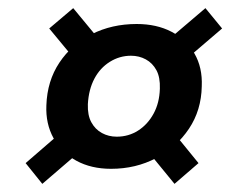

<svg xmlns="http://www.w3.org/2000/svg" viewBox="-20 -534 592 472"><path d="M253 -119Q204 -119 167.5 -139Q131 -159 111.5 -194.5Q92 -230 94 -275Q96 -335 126 -380Q156 -425 205.5 -450Q255 -475 316 -475Q365 -475 401.5 -456Q438 -437 458 -402.5Q478 -368 476 -322Q475 -263 444.5 -217.5Q414 -172 364 -145.5Q314 -119 253 -119ZM84 -82 43 -133 147 -223 198 -180ZM409 -82 337 -170 398 -219 468 -133ZM267 -198Q296 -198 319.5 -213Q343 -228 357.5 -254.5Q372 -281 373 -316Q374 -344 364.5 -361.5Q355 -379 338.5 -388Q322 -397 302 -397Q274 -397 250 -382Q226 -367 212 -340.5Q198 -314 196 -278Q195 -251 204.5 -233.5Q214 -216 230.5 -207Q247 -198 267 -198ZM173 -377 101 -464 160 -514 236 -422ZM415 -369 377 -422 485 -514 526 -464Z"/></svg>

Font: DM Sans 17pt SemiBold
Style: Italic
Weight: 600
Italic angle: -10°
Version: Version 4.004;gftools[0.9.30]